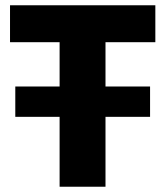

<svg xmlns="http://www.w3.org/2000/svg" viewBox="-20 -708 627 728"><path d="M38 -265V-380H549V-265ZM206 0V-548H18V-688H569V-548H380V0Z"/></svg>

Font: Saira Thin
Style: Bold
Weight: 700
Version: Version 1.101